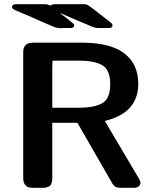

<svg xmlns="http://www.w3.org/2000/svg" viewBox="-20 -898 743 918"><path d="M37 -865Q39 -878 57 -878H195Q208 -878 220 -871Q229 -878 244 -878H379Q383 -878 385 -878Q387 -878 390 -877.5Q393 -877 395.5 -875.5Q398 -874 401 -872.5Q404 -871 409 -867.5Q414 -864 419.5 -860Q425 -856 434 -849Q443 -842 452 -835Q461 -828 475.5 -816.5Q490 -805 505 -794Q518 -784 518 -776Q518 -764 499 -764H449Q437 -764 422.5 -769.5Q408 -775 341 -804Q296 -824 265 -837Q330 -788 333 -782Q335 -780 335 -777Q335 -764 317 -764H284Q280 -764 274 -763.5Q268 -763 266 -763Q263 -763 260 -763.5Q257 -764 252.5 -765Q248 -766 243.5 -767.5Q239 -769 230.5 -772.5Q222 -776 213 -780Q204 -784 188 -791Q172 -798 156 -805Q140 -812 114.5 -823Q89 -834 63 -845Q58 -847 53 -849.5Q48 -852 46 -853Q44 -854 42 -855.5Q40 -857 39 -859Q38 -861 37 -865ZM91 -47V-648Q91 -694 137 -694H380Q514 -692 578 -640Q641 -589 641 -497Q641 -360 486 -321Q483 -320 481 -320L645 -43Q651 -31 652 -24Q649 0 618 0H561Q540 0 531 -5.5Q522 -11 513 -28Q359 -294 350 -311H230V-44Q230 -36 229 -31Q228 -26 224.5 -17.5Q221 -9 210 -4.5Q199 0 183 0H135Q91 0 91 -47ZM230 -383H356Q432 -383 469.5 -405Q507 -427 507 -495Q507 -563 470 -585.5Q433 -608 357 -608H231L230 -574Z"/></svg>

Font: CMU Sans Serif
Style: Bold
Weight: 700
Version: Version 0.7.0